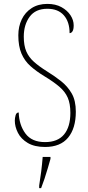

<svg xmlns="http://www.w3.org/2000/svg" viewBox="-20 -744 454 985"><path d="M211 10Q157 10 122.5 -10.5Q88 -31 72 -62.5Q56 -94 56 -125Q56 -138 60 -152.5Q64 -167 76 -167Q78 -103 110.5 -59Q143 -15 211 -15Q276 -15 308.5 -54Q341 -93 341 -165Q341 -212 327.5 -243Q314 -274 284 -299.5Q254 -325 206 -354Q165 -379 135.5 -405.5Q106 -432 90 -469.5Q74 -507 74 -563Q74 -608 91.5 -644.5Q109 -681 142.5 -702.5Q176 -724 223 -724Q265 -724 295 -707.5Q325 -691 341.5 -666Q358 -641 358 -614Q358 -593 352 -583.5Q346 -574 337 -574Q337 -632 307.5 -665.5Q278 -699 223 -699Q162 -699 132 -658Q102 -617 102 -556Q102 -510 115 -480Q128 -450 154.5 -426.5Q181 -403 221 -378Q260 -354 293.5 -327.5Q327 -301 348 -264.5Q369 -228 369 -171Q369 -86 329.5 -38Q290 10 211 10ZM181 208Q187 171 191.5 135Q196 99 199 61H239V71Q233 92 225 119.5Q217 147 208 174Q199 201 191 221H181Z"/></svg>

Font: Noto Serif Condensed Thin
Style: Regular
Weight: 100
Width: 3
Designer: Monotype Design Team
Foundry: Monotype Imaging Inc.
Version: Version 2.013; ttfautohint (v1.8.4.7-5d5b)